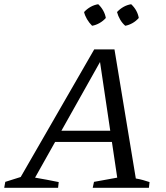

<svg xmlns="http://www.w3.org/2000/svg" viewBox="-40 -889 785 909"><path d="M603 -44Q621 -41 637 -36.5Q653 -32 668 -27L665 0H399L405 -28L515 -48L429 -626L449 -623L126 -48Q154 -43 182 -38Q210 -33 238 -27L235 0H-20L-15 -28L58 -51L406 -655H502ZM186 -217 211 -270H531L537 -217ZM425 -869Q439 -856 448.5 -839Q458 -822 461 -804Q449 -790 431.5 -780Q414 -770 396 -767Q382 -781 372 -798Q362 -815 358 -832Q372 -847 389 -856.5Q406 -866 425 -869ZM581 -869Q596 -855 605 -838.5Q614 -822 617 -804Q604 -789 587 -779.5Q570 -770 553 -767Q539 -779 529 -796Q519 -813 514 -832Q528 -847 545 -856.5Q562 -866 581 -869Z"/></svg>

Font: Piazzolla Thin
Style: Italic
Weight: 400
Italic angle: -11.3°
Version: Version 2.005